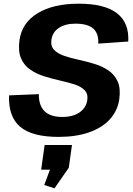

<svg xmlns="http://www.w3.org/2000/svg" viewBox="-20 -730 716 1035"><path d="M296.1 8Q153.9 8 89.3 -46.1Q24.8 -100.1 28.7 -215.9L189.5 -222.5Q188.5 -161.6 220.3 -130.5Q252 -99.5 316 -99.5Q372.7 -99.5 408.5 -124Q444.3 -148.4 450.7 -190.9Q455.2 -224.5 435.6 -244.3Q416.1 -264.1 381.1 -275.2Q346.1 -286.4 303.8 -295.8Q261.5 -305.3 219.5 -318.3Q177.5 -331.4 143.8 -354.2Q110 -377 93.5 -415.2Q77 -453.5 85 -513.5Q98 -606.8 182.3 -658.4Q266.6 -710.1 405 -710.1Q543.2 -710.1 610 -659Q676.9 -607.9 671.4 -506.1L509.6 -494.9Q512.6 -549.4 482.6 -576Q452.6 -602.5 387.2 -602.5Q332.4 -602.5 297.5 -579.6Q262.7 -556.6 257.2 -515.6Q252.3 -480.9 271.8 -460.9Q291.4 -440.9 326.1 -429Q360.9 -417.1 403.4 -407.9Q445.9 -398.7 488.2 -385.9Q530.5 -373.1 563.7 -350.8Q597 -328.5 614 -291.5Q631 -254.5 623 -195Q613.9 -132.3 571.7 -86.4Q529.5 -40.6 459.4 -16.3Q389.2 8 296.1 8ZM368 51.5 350.8 174.1 273.8 285.1 218.5 267.4 279.5 103.2 328.8 184.7H201.9L220.6 51.5Z"/></svg>

Font: Pathway Extreme 8pt Thin
Style: Italic
Weight: 100
Italic angle: -8°
Designer: Eduardo Rodriguez Tunni
Foundry: Eduardo Rodriguez Tunni
Version: Version 1.000